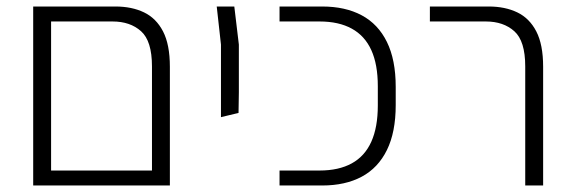

<svg xmlns="http://www.w3.org/2000/svg" viewBox="-20 -570 1763 590"><path d="M447 0V-366Q447 -444 413.5 -474Q380 -504 326 -504H114V-550H335Q385 -550 422.5 -532Q460 -514 481 -473.5Q502 -433 502 -365V-48V0ZM98 0V-46H484L476 0ZM82 0V-509V-550H137V-507V0Z M659 -210V-286V-433L646 -550H700L714 -433V-286L713 -223Z M839 0V-46H962Q1021 -46 1061 -68Q1101 -90 1121 -134.5Q1141 -179 1141 -246V-305Q1141 -372 1121 -416Q1101 -460 1061 -482Q1021 -504 962 -504H839V-550H970Q1041 -550 1091.5 -523Q1142 -496 1169 -441Q1196 -386 1196 -303V-247Q1196 -164 1169 -109Q1142 -54 1091.5 -27Q1041 0 970 0Z M1594 0V-366Q1594 -444 1560.5 -474Q1527 -504 1473 -504H1301V-550H1482Q1532 -550 1569.5 -532Q1607 -514 1628 -473.5Q1649 -433 1649 -365V0Z"/></svg>

Font: Assistant ExtraLight Light
Style: Regular
Weight: 300
Version: Version 3.000